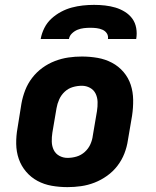

<svg xmlns="http://www.w3.org/2000/svg" viewBox="-20 -760 640 788"><path d="M257 8Q224 8 192.5 2.5Q161 -3 134 -17.5Q107 -32 87 -55.5Q67 -79 57 -108Q47 -137 46.5 -169.5Q46 -202 52 -235L68 -335Q73 -363 83.5 -390Q94 -417 112 -440.5Q130 -464 154 -481.5Q178 -499 205.5 -509.5Q233 -520 260.5 -524Q288 -528 316 -528Q349 -528 380.5 -522.5Q412 -517 439.5 -502.5Q467 -488 487 -464.5Q507 -441 516.5 -412Q526 -383 526.5 -350.5Q527 -318 522 -285L505 -185Q501 -157 490.5 -130Q480 -103 462 -79.5Q444 -56 419.5 -38.5Q395 -21 368 -10.5Q341 0 313 4Q285 8 257 8ZM257 -112Q276 -112 294.5 -117.5Q313 -123 328 -136.5Q343 -150 351 -168Q359 -186 361 -204L378 -304Q381 -323 380.5 -341.5Q380 -360 372.5 -375.5Q365 -391 349.5 -399.5Q334 -408 316 -408Q297 -408 278.5 -402.5Q260 -397 245.5 -383.5Q231 -370 223 -352Q215 -334 212 -316L195 -216Q192 -197 192.5 -178.5Q193 -160 200.5 -144.5Q208 -129 223.5 -120.5Q239 -112 257 -112ZM147 -600Q151 -623 162 -645Q173 -667 191 -683.5Q209 -700 230.5 -711.5Q252 -723 274.5 -729Q297 -735 320 -737.5Q343 -740 366 -740Q389 -740 411 -737.5Q433 -735 453.5 -729Q474 -723 492.5 -711.5Q511 -700 523 -683.5Q535 -667 539 -645Q543 -623 539 -600H423Q425 -613 418.5 -623Q412 -633 400.5 -638Q389 -643 376.5 -644.5Q364 -646 351 -646Q338 -646 324.5 -644.5Q311 -643 298.5 -638Q286 -633 275.5 -623Q265 -613 263 -600Z"/></svg>

Font: Iosevka Heavy Extended
Style: Italic
Weight: 900
Width: 7
Italic angle: -9°
Monospace: yes
Designer: Belleve Invis
Foundry: Belleve Invis
Version: Version 32.5.0; ttfautohint (v1.8.4)